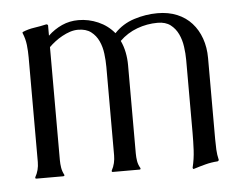

<svg xmlns="http://www.w3.org/2000/svg" viewBox="-40 -472 664 530"><g transform="rotate(-5 292.5 -207.5)"><path d="M110.4 -45.4Q110.4 -34.7 112.1 -24.2Q113.8 -13.7 119.1 -3.9V-1Q118.7 -1 117.7 -0.5Q116.7 0 116.2 0H41.5Q41 0 40 -0.5Q39.1 -1 38.6 -1V-3.9Q49.3 -22.5 49.3 -45.4V-335.4Q49.3 -352.5 47.4 -369.9Q45.4 -387.2 38.6 -403.3V-406.2Q54.7 -413.1 71.8 -415.5Q88.9 -418 106 -421.9L108.9 -420.9L110.4 -418.9V-390.1Q127.9 -406.7 149.2 -416.3Q170.4 -425.8 194.8 -425.8Q223.1 -425.8 249.5 -414.3Q275.9 -402.8 293.9 -380.9Q316.9 -405.3 349.1 -415.5Q381.3 -425.8 414.1 -425.8Q444.3 -425.8 468.3 -415.8Q492.2 -405.8 508.5 -387.7Q524.9 -369.6 533.7 -344.7Q542.5 -319.8 542.5 -290.5V-65.9Q542.5 -51.3 543.2 -36.6Q543.9 -22 547.4 -7.8L546.9 -5.9L543.9 -3.9Q526.9 -2.9 510 1.5Q493.2 5.9 476.6 11.2L474.6 10.7L473.6 7.8Q479.5 -16.1 480.7 -40.3Q481.9 -64.5 481.9 -88.9V-290.5Q481.9 -308.1 479.2 -327.1Q476.6 -346.2 469 -362.3Q461.4 -378.4 447.8 -388.9Q434.1 -399.4 412.1 -399.4Q382.8 -399.4 355.2 -389.2Q327.6 -378.9 306.6 -358.4Q314 -342.8 317.4 -325.4Q320.8 -308.1 320.8 -290.5V-45.4Q320.8 -34.7 322.5 -24.2Q324.2 -13.7 330.1 -3.9V-1L327.6 0H252.4L250.5 -1V-3.9Q255.9 -13.7 258.3 -24.2Q260.7 -34.7 260.7 -45.4V-290.5Q260.7 -308.1 258.3 -327.4Q255.9 -346.7 248.5 -362.5Q241.2 -378.4 227.5 -388.9Q213.9 -399.4 191.4 -399.4Q180.7 -399.4 169.4 -395.8Q158.2 -392.1 147.5 -386.2Q136.7 -380.4 127.2 -373Q117.7 -365.7 110.4 -358.4Z"/></g></svg>

Font: CAT Linz
Style: Regular
Weight: 400
Designer: Peter Wiegel
Foundry: Peter Wiegel
Version: Version 1.08